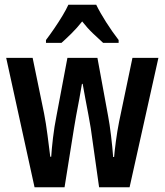

<svg xmlns="http://www.w3.org/2000/svg" viewBox="-20 -786 691 806"><path d="M361 -248Q358 -267 351.5 -302Q345 -337 338 -373.5Q331 -410 327 -434H324Q320 -408 313 -371Q306 -334 299.5 -299.5Q293 -265 291 -250L251 0H125L6 -543H117L165 -310Q173 -269 179.5 -218.5Q186 -168 191 -128H195Q197 -161 202.5 -207.5Q208 -254 217 -299L263 -543H389L434 -298Q440 -267 446 -217.5Q452 -168 455 -127H459Q461 -151 466.5 -193Q472 -235 480 -275L536 -543H645L524 0H396ZM384 -766Q400 -733 425.5 -693Q451 -653 478 -618V-606H413Q394 -623 370 -646Q346 -669 325 -696Q303 -668 279 -644.5Q255 -621 238 -606H173V-618Q189 -639 207.5 -666Q226 -693 242 -719.5Q258 -746 267 -766Z"/></svg>

Font: Noto Sans Gujarati UI ExtraCondensed SemiBold
Style: Regular
Weight: 600
Width: 2
Designer: Jelle Bosma - Monotype Design Team, Universal Thirst
Foundry: Monotype Imaging Inc.
Version: Version 2.106; ttfautohint (v1.8.4.7-5d5b)